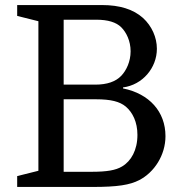

<svg xmlns="http://www.w3.org/2000/svg" viewBox="-20 -740 724 760"><path d="M601 -547C601 -592 581 -637 546 -669C508 -703 454 -720 384 -720H48V-677L132 -656V-64L48 -43V0H347C446 0 494 -8 531 -27C591 -58 635 -126 635 -201C635 -298 571 -369 467 -390V-394C544 -404 601 -471 601 -547ZM361 -662C407 -662 440 -652 460 -632C480 -612 497 -578 497 -537C497 -496 480 -461 460 -440C438 -417 404 -405 357 -405H232V-662ZM360 -347C419 -347 454 -338 478 -318C505 -295 524 -257 524 -206C524 -146 499 -102 463 -81C438 -66 403 -60 342 -60H232V-347Z"/></svg>

Font: Domine
Style: Regular
Weight: 400
Designer: Pablo Impallari, Rodrigo Fuenzalida, Brenda Gallo
Foundry: Pablo Impallari, Rodrigo Fuenzalida, Brenda Gallo
Version: Version 2.000